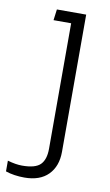

<svg xmlns="http://www.w3.org/2000/svg" viewBox="-102 -517 454 794"><g transform="rotate(10 124.5 -120.0)"><path d="M59 234Q38 234 17.5 231Q-3 228 -20 222V177Q-3 182 12.5 184.5Q28 187 41 187Q97 187 118 165.5Q139 144 139 99V-428H65L71 -474H194V102Q194 163 159 198.5Q124 234 59 234Z"/></g></svg>

Font: Kanit ExtraLight
Style: Regular
Weight: 275
Designer: Katatrad Team
Foundry: CadsonDemak
Version: Version 2.000; ttfautohint (v1.8.3)